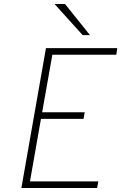

<svg xmlns="http://www.w3.org/2000/svg" viewBox="-20 -941 607 961"><path d="M87 0 210 -700H567L562 -667H242L191 -379H404L398 -346H185L130 -33H472L466 0ZM394 -765 253 -921H305.5L430.5 -765Z"/></svg>

Font: Overpass Thin
Style: Italic
Weight: 250
Italic angle: -10°
Designer: Delve Withrington, Dave Bailey, Thomas Jockin
Foundry: Delve Fonts LLC
Version: Version 4.000